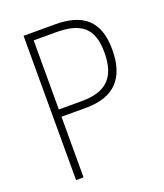

<svg xmlns="http://www.w3.org/2000/svg" viewBox="-133 -804 765 893"><g transform="rotate(-20 250.0 -357.0)"><path d="M89 0H126V-300H248C387 -300 455 -372 455 -513C455 -658 380 -714 244 -714H89ZM239 -336H126V-678H236C360 -678 416 -634 416 -513C416 -387 358 -336 239 -336Z"/></g></svg>

Font: Noto Sans Mono ExtraCondensed ExtraLight
Style: Regular
Weight: 200
Width: 2
Designer: Monotype Design Team
Foundry: Monotype Imaging Inc.
Version: Version 2.014